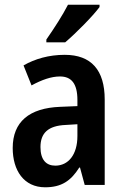

<svg xmlns="http://www.w3.org/2000/svg" viewBox="-20 -786 527 816"><path d="M403 -756V-766H269C246 -721 211 -667 177 -618V-606H257C303 -645 375 -718 403 -756ZM255 -553C188 -553 129 -536 80 -508L114 -423C158 -447 198 -461 235 -461C284 -461 309 -430 309 -361V-335L236 -332C104 -327 34 -268 34 -157C34 -62 81 10 172 10C241 10 281 -17 317 -74H320L340 0H425V-363C425 -488 368 -553 255 -553ZM260 -255 309 -258V-208C309 -128 270 -82 215 -82C176 -82 152 -107 152 -161C152 -220 184 -252 260 -255Z"/></svg>

Font: Noto Sans Khmer Condensed SemiBold
Style: Regular
Weight: 600
Width: 3
Designer: Danh Hong and the Monotype Design Team
Foundry: Monotype Imaging Inc.
Version: Version 2.004